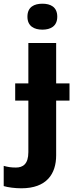

<svg xmlns="http://www.w3.org/2000/svg" viewBox="-81 -776 396 1036"><path d="M67 -686C67 -634 104 -616 148 -616C191 -616 228 -634 228 -686C228 -739 191 -756 148 -756C104 -756 67 -739 67 -686ZM34 240C171 240 222 162 222 62V-233H294V-326H222V-544H72V-326H1V-233H72V45C72 110 42 128 5 128C-22 128 -39 125 -61 119V228C-39 235 0 240 34 240Z"/></svg>

Font: Noto Sans Display
Style: Bold
Weight: 700
Designer: Monotype Design Team
Foundry: Monotype Imaging Inc.
Version: Version 1.900